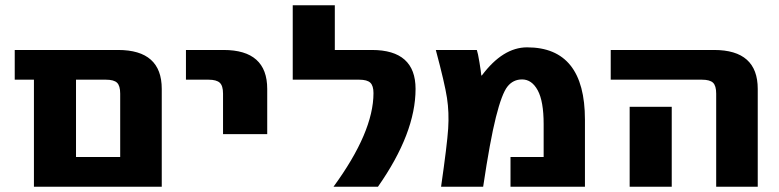

<svg xmlns="http://www.w3.org/2000/svg" viewBox="-20 -710 2962 730"><path d="M437 -354Q437 -384 425 -395.5Q413 -407 383 -407H269V-113H437ZM269 0H109V-407H36V-520H429Q595 -520 595 -372V0Z M687 -407V-520H830Q996 -520 996 -372V-200H828V-354Q828 -384 815.5 -395.5Q803 -407 773 -407Z M1248 0Q1400 -208 1400 -356Q1400 -384 1388 -395.5Q1376 -407 1346 -407H1093V-690H1253V-520H1394Q1560 -520 1560 -372Q1560 -204 1417 0Z M1810 -423H1812Q1892 -530 1984 -530Q2204 -530 2204 -255V0H1921V-113H2047V-238Q2047 -325 2024.5 -366.5Q2002 -408 1965 -408Q1931 -408 1909.5 -381Q1888 -354 1865.5 -264.5Q1843 -175 1817 0H1657Q1680 -160 1684 -221Q1688 -282 1679.5 -337.5Q1671 -393 1637 -520H1793Q1797 -509 1803 -472.5Q1809 -436 1810 -423Z M2534 -304V-160V0H2374V-160V-304ZM2302 -407V-520H2695Q2861 -520 2861 -372V0H2703V-354Q2703 -384 2691 -395.5Q2679 -407 2649 -407Z"/></svg>

Font: Mplus 1p ExtraBold
Style: Regular
Weight: 800
Version: Version 1.061